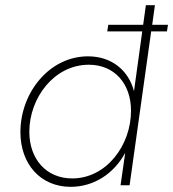

<svg xmlns="http://www.w3.org/2000/svg" viewBox="-20 -717 670 743"><path d="M253.5 6C343 6 420.5 -44.5 464.5 -125.5L446.5 0H481.5L565 -595.5H626L630 -621H569L579.5 -697H544.5L534 -621H399L395 -595.5H530.5L498.5 -364C477.5 -444.5 412.5 -499 320.5 -499C172 -499 59 -359.5 59 -205.5C59 -82.5 136.5 6 253.5 6ZM93.5 -207C93.5 -337.5 189 -466.5 324 -466.5C422.5 -466.5 487 -393.5 487 -288.5C487 -154.5 391.5 -26.5 259.5 -26.5C159 -26.5 93.5 -101.5 93.5 -207Z"/></svg>

Font: HK Grotesk ExtraLight
Style: Italic
Weight: 200
Italic angle: -16°
Designer: Alfredo Marco Pradil
Foundry: Hanken Design Co.
Version: Version 3.001;FEAKit 1.0